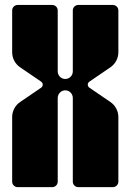

<svg xmlns="http://www.w3.org/2000/svg" viewBox="-20 -769 536 789"><path d="M443.9 -748.6H301.7C289.3 -748.6 279.2 -738.5 279.2 -726.1V-475.5C279.2 -465.7 274.6 -456.5 266.8 -450.7C255.8 -442.4 240.6 -442.4 229.6 -450.7C221.8 -456.5 217.2 -465.7 217.2 -475.5V-726.2C217.2 -738.5 207.1 -748.6 194.7 -748.6H52.5C40.1 -748.6 30 -738.6 30 -726.2V-554.2C30 -529.5 42.2 -506.3 62.7 -492.4L149.1 -433.5C157.8 -427.5 157.8 -414.7 149.1 -408.7L62.7 -349.8C42.2 -335.9 30 -312.7 30 -288V-22.5C30 -10.1 40 0 52.5 0H194.7C207.1 0 217.2 -10 217.2 -22.5V-366.7C217.2 -376.4 221.8 -385.6 229.6 -391.5C240.6 -399.8 255.8 -399.8 266.8 -391.5C274.6 -385.6 279.2 -376.4 279.2 -366.7V-22.5C279.2 -10.1 289.3 0 301.7 0H443.9C456.3 0 466.4 -10 466.4 -22.5V-288C466.4 -312.7 454.1 -335.9 433.7 -349.8L347.3 -408.7C338.5 -414.7 338.5 -427.5 347.3 -433.5L433.7 -492.4C454.1 -506.3 466.4 -529.5 466.4 -554.2V-726.2C466.4 -738.5 456.3 -748.6 443.9 -748.6Z"/></svg>

Font: Gridlock
Style: Regular
Weight: 400
Designer: Abhik Krishna Ghosh
Version: Version 001.000